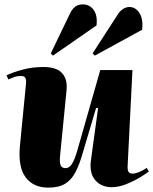

<svg xmlns="http://www.w3.org/2000/svg" viewBox="-20 -841 700 877"><path d="M10 -497Q39 -511 83.5 -523Q128 -535 179 -535Q237 -535 263 -507.5Q289 -480 284 -429L255 -136Q251 -101 256.5 -87Q262 -73 279 -73Q296 -73 308 -91Q320 -109 333 -153L438 -521H585L563 -84Q562 -66 566.5 -57Q571 -48 587 -48Q597 -48 614 -54.5Q631 -61 650 -74L660 -58Q648 -48 620 -31Q592 -14 557 0Q522 14 490 14Q443 14 415.5 -17.5Q388 -49 395 -106L428 -347L419 -348L359 -146Q344 -92 325.5 -56Q307 -20 278 -2Q249 16 200 16Q133 16 97.5 -30.5Q62 -77 71 -174L98 -451Q101 -471 97 -482.5Q93 -494 76 -494Q59 -494 45 -489Q31 -484 18 -478ZM300 -780Q309 -799 323 -810Q337 -821 359 -821Q389 -821 407.5 -796Q426 -771 421 -725L222 -587L212 -597ZM516 -772Q526 -789 540.5 -799Q555 -809 571 -809Q600 -809 617.5 -780.5Q635 -752 629 -705L413 -587L403 -597Z"/></svg>

Font: Literata 72pt ExtraBold
Style: Italic
Weight: 800
Italic angle: -2°
Designer: Latin by Veronika Burian and Jose Scaglione. Greek by Irene Vlachou. Cyrillic by Vera Evstafieva
Foundry: TypeTogether
Version: Version 3.002